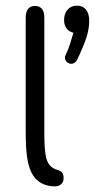

<svg xmlns="http://www.w3.org/2000/svg" viewBox="-20 -651 336 680"><path d="M175 9Q188 9 196.5 1.5Q205 -6 205 -18Q206 -31 200.5 -38.5Q195 -46 184 -49Q166 -54 155.5 -66.5Q145 -79 141 -105.5Q137 -132 137 -180V-589Q137 -609 128.5 -619.5Q120 -630 104 -630Q88 -630 79.5 -619.5Q71 -609 71 -589V-186Q71 -123 77 -87.5Q83 -52 97 -30Q123 9 175 9ZM240 -535Q234 -515 228 -495.5Q222 -476 215 -462Q212 -456 211 -453Q210 -450 210 -446Q210 -438 217 -431.5Q224 -425 232 -425Q245 -425 253 -439Q277 -489 286.5 -519.5Q296 -550 296 -577Q296 -603 284.5 -617Q273 -631 252 -631Q232 -631 219.5 -617Q207 -603 207 -580Q207 -562 215.5 -550.5Q224 -539 240 -535Z"/></svg>

Font: Beiruti
Style: Regular
Weight: 400
Version: Version 1.00